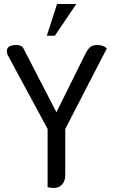

<svg xmlns="http://www.w3.org/2000/svg" viewBox="-20 -930 564 956"><path d="M217 2V-288L21 -651Q14 -664 14 -676Q14 -691 26.5 -698.5Q39 -706 61 -706Q80 -706 93 -696L261 -371L402 -656Q417 -686 429.5 -696Q442 -706 464 -706Q494 -706 512 -689L305 -288V-59Q305 -29 289.5 -11.5Q274 6 246 6Q232 6 217 2ZM264 -910H360L253 -752H213Z"/></svg>

Font: Thasadith
Style: Bold
Weight: 700
Designer: Cadson Demak Co.,Ltd.
Foundry: Cadson Demak Co.,Ltd.
Version: Version 1.000; ttfautohint (v1.6)